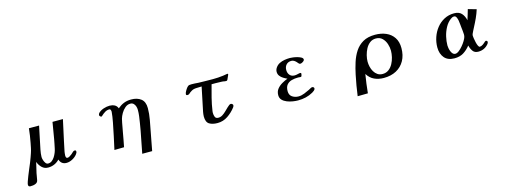

<svg xmlns="http://www.w3.org/2000/svg" viewBox="-11 -1310 6021 2262"><g transform="rotate(-15 3000.0 -179.5)"><path d="M791 -93Q791 -84 786.5 -77Q782 -70 777 -62Q756 -34 719 -14Q682 6 646 6Q582 6 562 -57Q504 3 423 3Q378 3 347.5 -26.5Q317 -56 302 -98Q299 -81 290 -46Q281 -11 272 30.5Q263 72 258 110Q254 140 226 151.5Q198 163 161 162Q148 161 143 154.5Q138 148 138 137Q138 126 147 99Q156 72 170.5 36Q185 0 201 -38.5Q217 -77 231 -110Q243 -138 253 -168Q263 -198 269 -214Q279 -243 285 -273Q291 -303 297 -333Q305 -376 311.5 -418Q318 -460 322 -503H446Q432 -433 417 -363.5Q402 -294 388 -224Q384 -202 381 -180.5Q378 -159 378 -137Q378 -122 384.5 -100Q391 -78 403.5 -60.5Q416 -43 434 -43Q460 -43 480 -58Q500 -73 515 -96.5Q530 -120 540 -145.5Q550 -171 554 -192Q559 -217 565.5 -247Q572 -277 576 -302L610 -504H737Q724 -443 709.5 -377.5Q695 -312 681.5 -249Q668 -186 657 -132Q656 -126 654 -112.5Q652 -99 651.5 -84.5Q651 -70 655.5 -59.5Q660 -49 671 -49Q683 -49 698.5 -58Q714 -67 728 -78.5Q742 -90 749 -98Q760 -111 776 -111Q791 -111 791 -93Z M1737 -370Q1737 -302 1723.5 -229Q1710 -156 1697 -89Q1687 -31 1676 21.5Q1665 74 1655 133H1534Q1550 44 1568.5 -45Q1587 -134 1601 -223Q1608 -266 1613 -303.5Q1618 -341 1618 -381Q1618 -402 1611 -423.5Q1604 -445 1589 -459.5Q1574 -474 1549 -474Q1515 -474 1486 -449.5Q1457 -425 1437.5 -391Q1418 -357 1410 -328Q1405 -309 1399.5 -280Q1394 -251 1389 -222.5Q1384 -194 1380 -174Q1373 -130 1364 -85.5Q1355 -41 1347 3L1229 5Q1246 -72 1263.5 -153.5Q1281 -235 1296 -313Q1302 -346 1307.5 -380.5Q1313 -415 1314 -437Q1315 -447 1310.5 -460Q1306 -473 1293 -473Q1266 -473 1241 -458Q1216 -443 1190 -418Q1183 -411 1171.5 -419.5Q1160 -428 1160 -438Q1160 -451 1171 -464Q1197 -489 1235 -501.5Q1273 -514 1308 -514Q1340 -514 1367 -501Q1394 -488 1406 -456Q1444 -488 1483.5 -503.5Q1523 -519 1572 -519Q1646 -519 1691.5 -483.5Q1737 -448 1737 -370Z M2728 -449Q2723 -440 2714 -439Q2705 -438 2695 -440Q2673 -445 2659 -445Q2645 -445 2626 -446Q2607 -447 2587 -447Q2567 -447 2547 -447H2535Q2514 -371 2494.5 -294.5Q2475 -218 2464 -141Q2463 -135 2462.5 -128.5Q2462 -122 2462 -116Q2462 -91 2471 -68Q2480 -45 2511 -45Q2539 -45 2563 -60.5Q2587 -76 2608.5 -97.5Q2630 -119 2648 -136Q2661 -148 2672 -156.5Q2683 -165 2694 -165Q2701 -165 2710 -158Q2719 -151 2719 -143Q2719 -136 2716.5 -130Q2714 -124 2709 -117Q2669 -64 2612 -25.5Q2555 13 2486 13Q2424 13 2386 -10.5Q2348 -34 2348 -104Q2348 -118 2350 -131.5Q2352 -145 2354 -158Q2368 -232 2384.5 -305Q2401 -378 2415 -452Q2388 -451 2351.5 -450Q2315 -449 2292 -435Q2279 -428 2269.5 -420.5Q2260 -413 2254 -407Q2244 -397 2228 -397.5Q2212 -398 2212 -411Q2212 -425 2224.5 -447.5Q2237 -470 2250 -486Q2265 -504 2277.5 -506Q2290 -508 2305 -508Q2327 -508 2346 -507Q2365 -506 2387 -504Q2422 -503 2472.5 -502Q2523 -501 2566 -501Q2599 -501 2629 -503Q2659 -505 2692 -509Q2714 -511 2740 -517Q2746 -519 2751.5 -516Q2757 -513 2752 -502Z M3693 -87Q3693 -73 3679 -61.5Q3665 -50 3654 -44Q3611 -20 3566 -9.5Q3521 1 3471 1Q3444 1 3408 -4.5Q3372 -10 3338 -23.5Q3304 -37 3282 -60Q3260 -83 3260 -119Q3260 -163 3284 -193.5Q3308 -224 3344 -245Q3380 -266 3415 -279Q3392 -289 3368 -304Q3344 -319 3328.5 -340Q3313 -361 3313 -389Q3313 -414 3328 -437Q3347 -466 3376.5 -481Q3406 -496 3440 -501.5Q3474 -507 3505 -507Q3517 -507 3542.5 -504Q3568 -501 3595 -493.5Q3622 -486 3641 -475Q3660 -464 3660 -447Q3660 -439 3651 -430.5Q3642 -422 3630 -416Q3618 -410 3610 -410Q3603 -410 3600.5 -411Q3598 -412 3593 -416Q3590 -418 3584 -425Q3578 -432 3575 -436Q3564 -449 3548 -459.5Q3532 -470 3514 -470Q3474 -470 3451 -445Q3428 -420 3428 -381Q3428 -343 3449 -318.5Q3470 -294 3510 -294Q3512 -294 3520 -295Q3528 -296 3530 -296Q3543 -298 3552.5 -301Q3562 -304 3572 -305Q3579 -306 3584 -304Q3589 -302 3589 -295Q3589 -288 3586.5 -277.5Q3584 -267 3581 -263Q3579 -260 3576.5 -258.5Q3574 -257 3566 -258Q3552 -260 3540 -260Q3497 -260 3460.5 -250Q3424 -240 3401.5 -213Q3379 -186 3379 -136Q3379 -88 3412.5 -65.5Q3446 -43 3489 -43Q3524 -43 3562 -58.5Q3600 -74 3626 -87Q3640 -94 3650.5 -100.5Q3661 -107 3671 -107Q3679 -107 3686 -101.5Q3693 -96 3693 -87Z M4679 -282Q4679 -323 4665 -365.5Q4651 -408 4621 -437.5Q4591 -467 4543 -467Q4501 -467 4470 -443.5Q4439 -420 4419 -382.5Q4399 -345 4389 -304Q4379 -263 4379 -228Q4379 -198 4386.5 -165.5Q4394 -133 4410.5 -105Q4427 -77 4452.5 -59.5Q4478 -42 4514 -42Q4557 -42 4588.5 -65.5Q4620 -89 4640 -126Q4660 -163 4669.5 -204.5Q4679 -246 4679 -282ZM4806 -280Q4806 -192 4770 -127.5Q4734 -63 4669 -28Q4604 7 4516 7Q4453 7 4401.5 -16.5Q4350 -40 4316 -95Q4306 -38 4299 19Q4292 76 4286 133L4161 135Q4169 72 4180 9Q4191 -54 4204 -117Q4219 -190 4241.5 -260.5Q4264 -331 4301 -387.5Q4338 -444 4397 -478Q4456 -512 4546 -512Q4619 -512 4678 -486.5Q4737 -461 4771.5 -409.5Q4806 -358 4806 -280Z M5559 -244Q5558 -261 5556 -286Q5554 -311 5551 -330Q5549 -342 5547.5 -366Q5546 -390 5541.5 -416Q5537 -442 5527.5 -460.5Q5518 -479 5501 -479Q5488 -479 5479 -475Q5470 -471 5459 -463Q5417 -432 5390 -382Q5363 -332 5350 -276Q5337 -220 5337 -169Q5337 -156 5340.5 -136Q5344 -116 5352 -96Q5360 -76 5372.5 -63Q5385 -50 5402 -50Q5423 -50 5447 -68.5Q5471 -87 5494 -114Q5517 -141 5533.5 -168.5Q5550 -196 5555 -214Q5557 -224 5558 -229Q5559 -234 5559 -244ZM5807 -88Q5807 -83 5804 -76.5Q5801 -70 5798 -65Q5749 -4 5671 -4Q5626 -4 5604.5 -35Q5583 -66 5574 -105Q5535 -56 5489.5 -28.5Q5444 -1 5380 -1Q5299 -1 5257.5 -50Q5216 -99 5216 -177Q5216 -240 5236.5 -300Q5257 -360 5295.5 -408.5Q5334 -457 5388.5 -486Q5443 -515 5510 -515Q5569 -515 5599.5 -482Q5630 -449 5642 -395Q5652 -427 5661.5 -458.5Q5671 -490 5680 -521L5781 -492Q5773 -466 5763 -441Q5753 -416 5742 -391Q5731 -367 5719 -343Q5707 -319 5695 -296Q5685 -277 5675 -257Q5665 -237 5658 -221Q5655 -212 5655 -203Q5655 -194 5658.5 -170.5Q5662 -147 5668 -120.5Q5674 -94 5683 -75Q5692 -56 5702 -56Q5721 -56 5740.5 -69.5Q5760 -83 5776 -99Q5787 -109 5797 -102.5Q5807 -96 5807 -88Z"/></g></svg>

Font: Kaisei Tokumin ExtraBold
Style: Regular
Weight: 800
Designer: Font-Kai, 金井和夫
Foundry: KAZUO KANAI
Version: Version 5.003